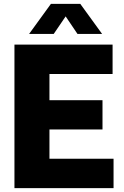

<svg xmlns="http://www.w3.org/2000/svg" viewBox="-20 -970 638 990"><path d="M235 -151.5H565.5V0H54.5V-740H560.5V-588.5H235V-453.5H508.5V-302.5H235ZM506.5 -795H379.5L318.5 -885.5L257 -795H130L242.5 -950H394Z"/></svg>

Font: Encode Sans Semi Condensed ExBd
Style: Regular
Weight: 800
Width: 4
Designer: Multiple Designers
Foundry: Impallari Type
Version: Version 2.000